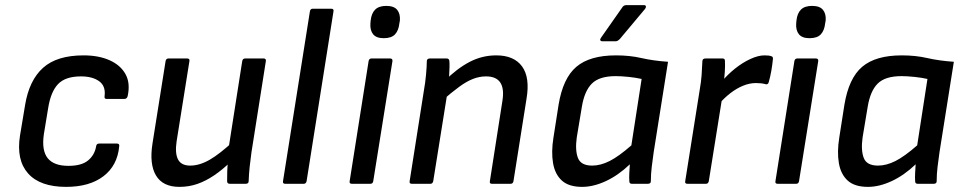

<svg xmlns="http://www.w3.org/2000/svg" viewBox="-20 -717 3766 749"><path d="M238 12Q136 12 89.5 -40.5Q43 -93 58 -188L78 -308Q94 -404 148 -452.5Q202 -501 306 -501Q365 -501 407.5 -482Q450 -463 469.5 -428Q489 -393 478 -342Q475 -331 465 -331H396Q386 -331 388 -342Q393 -381 367 -400Q341 -419 296 -419Q235 -419 206.5 -389Q178 -359 168 -296L151 -193Q142 -130 166 -100Q190 -70 247 -70Q298 -70 323.5 -91Q349 -112 355 -146Q356 -157 367 -157H436Q447 -157 445 -146Q438 -71 383.5 -29.5Q329 12 238 12Z M680 12Q615 12 588.5 -32.5Q562 -77 575 -158L626 -479Q628 -489 638 -489H709Q721 -489 719 -479L669 -166Q662 -119 674.5 -95Q687 -71 722 -71Q758 -71 797.5 -93.5Q837 -116 894 -169L881 -87Q848 -55 815.5 -33Q783 -11 750 0.5Q717 12 680 12ZM877 0Q866 0 866 -10Q866 -29 866.5 -49Q867 -69 870 -90L871 -134L925 -479Q927 -489 937 -489H1008Q1019 -489 1017 -478L961 -123Q957 -95 954 -66.5Q951 -38 950 -10Q950 0 938 0Z M1093 0Q1082 0 1084 -10L1189 -673Q1191 -683 1200 -683H1272Q1283 -683 1281 -673L1176 -10Q1175 -6 1172.5 -3Q1170 0 1165 0Z M1353 0Q1342 0 1344 -10L1418 -479Q1420 -489 1430 -489H1501Q1512 -489 1511 -479L1436 -10Q1434 0 1425 0ZM1477 -568Q1448 -568 1435.5 -583.5Q1423 -599 1425 -626L1426 -637Q1429 -665 1443.5 -679.5Q1458 -694 1487 -694Q1517 -694 1529.5 -678.5Q1542 -663 1540 -637L1538 -626Q1535 -598 1521 -583Q1507 -568 1477 -568Z M1899 0Q1889 0 1891 -10L1940 -324Q1955 -419 1876 -419Q1851 -419 1826 -409.5Q1801 -400 1771.5 -378.5Q1742 -357 1702 -322L1714 -401Q1763 -450 1812 -475.5Q1861 -501 1916 -501Q1985 -501 2016.5 -458Q2048 -415 2034 -332L1983 -10Q1981 0 1972 0ZM1587 0Q1576 0 1578 -10L1634 -366Q1639 -393 1642 -426Q1645 -459 1645 -478Q1645 -489 1658 -489H1722Q1732 -489 1733 -479Q1734 -470 1733.5 -453.5Q1733 -437 1732 -419.5Q1731 -402 1729 -388L1727 -366L1670 -10Q1669 -6 1666.5 -3Q1664 0 1659 0Z M2251 12Q2199 12 2172 -12.5Q2145 -37 2137.5 -80.5Q2130 -124 2139 -180L2159 -308Q2176 -412 2228.5 -456.5Q2281 -501 2383 -501Q2437 -501 2482.5 -490.5Q2528 -480 2586 -476L2530 -123Q2526 -95 2522.5 -66.5Q2519 -38 2519 -10Q2519 0 2507 0H2445Q2435 0 2435 -10Q2434 -26 2435 -43Q2436 -60 2437 -76Q2392 -33 2343.5 -10.5Q2295 12 2251 12ZM2290 -71Q2323 -71 2358.5 -89Q2394 -107 2443 -150L2483 -409Q2461 -414 2432.5 -417Q2404 -420 2382 -420Q2318 -420 2289 -391Q2260 -362 2250 -301L2230 -181Q2223 -131 2234.5 -101Q2246 -71 2290 -71ZM2329 -556Q2324 -556 2322 -559.5Q2320 -563 2324 -569L2406 -686Q2412 -697 2423 -697H2492Q2498 -697 2499.5 -693Q2501 -689 2497 -683L2399 -566Q2390 -556 2382 -556Z M2662 0Q2651 0 2653 -10L2710 -369Q2715 -397 2717 -424Q2719 -451 2720 -478Q2720 -489 2733 -489H2798Q2808 -489 2808 -480Q2809 -461 2807.5 -437Q2806 -413 2803 -396L2798 -341L2745 -10Q2744 -6 2741.5 -3Q2739 0 2734 0ZM2781 -307 2792 -395Q2818 -426 2847.5 -449.5Q2877 -473 2907.5 -487Q2938 -501 2962 -501Q2981 -501 2988 -498Q2993 -497 2994.5 -493.5Q2996 -490 2995 -485Q2993 -464 2989 -441Q2985 -418 2979 -397Q2976 -385 2965 -389Q2958 -391 2949 -392Q2940 -393 2929 -393Q2904 -393 2878.5 -382.5Q2853 -372 2828.5 -353Q2804 -334 2781 -307Z M3014 0Q3003 0 3005 -10L3079 -479Q3081 -489 3091 -489H3162Q3173 -489 3172 -479L3097 -10Q3095 0 3086 0ZM3138 -568Q3109 -568 3096.5 -583.5Q3084 -599 3086 -626L3087 -637Q3090 -665 3104.5 -679.5Q3119 -694 3148 -694Q3178 -694 3190.5 -678.5Q3203 -663 3201 -637L3199 -626Q3196 -598 3182 -583Q3168 -568 3138 -568Z M3366 12Q3314 12 3287 -12.5Q3260 -37 3252.5 -80.5Q3245 -124 3254 -180L3274 -308Q3291 -412 3343.5 -456.5Q3396 -501 3498 -501Q3552 -501 3597.5 -490.5Q3643 -480 3701 -476L3645 -123Q3641 -95 3637.5 -66.5Q3634 -38 3634 -10Q3634 0 3622 0H3560Q3550 0 3550 -10Q3549 -26 3550 -43Q3551 -60 3552 -76Q3507 -33 3458.5 -10.5Q3410 12 3366 12ZM3405 -71Q3438 -71 3473.5 -89Q3509 -107 3558 -150L3598 -409Q3576 -414 3547.5 -417Q3519 -420 3497 -420Q3433 -420 3404 -391Q3375 -362 3365 -301L3345 -181Q3338 -131 3349.5 -101Q3361 -71 3405 -71Z"/></svg>

Font: Sofia Sans Medium
Style: Italic
Weight: 500
Italic angle: -9°
Version: Version 4.101